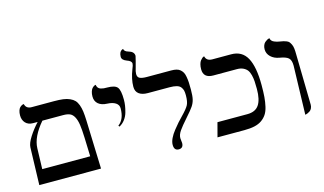

<svg xmlns="http://www.w3.org/2000/svg" viewBox="-88 -1020 2200 1303"><g transform="rotate(-15 1012.0 -368.0)"><path d="M184.1 -417Q105 -324.7 102.5 -245.6L98.1 -99.6H435.1L430.7 -231.4Q428.7 -289.1 423.6 -323.2Q418.5 -357.4 406.7 -379.4Q395 -401.4 377 -409.2Q358.9 -417 329.6 -417ZM50.8 0 58.6 -263.2Q59.6 -292 87.6 -335.7Q115.7 -379.4 150.9 -417H119.6Q85 -417 65.9 -437.5Q46.9 -458 46.9 -490.2Q46.9 -509.3 51.5 -523.4Q56.2 -537.6 62.7 -543.9Q69.3 -550.3 75.7 -554Q82 -557.6 86.9 -558.1L91.3 -558.6Q99.1 -524.4 137.7 -524.4H293.9Q331.5 -524.4 357.7 -521Q383.8 -517.6 404.1 -508.5Q424.3 -499.5 436.5 -486.8Q448.7 -474.1 456.8 -452.4Q464.8 -430.7 468.3 -404.8Q471.7 -378.9 473.1 -340.8L484.4 0Z M679.2 -242.7 673.3 -250.5Q718.8 -284.2 718.8 -360.8Q718.8 -385.3 697.5 -399.2Q676.3 -413.1 639.6 -414.6Q599.1 -416 576.9 -435.1Q554.7 -454.1 554.7 -486.8Q554.7 -505.9 559.1 -520Q563.5 -534.2 569.3 -541.3Q575.2 -548.3 581.3 -552.5Q587.4 -556.6 591.8 -557.6L596.2 -558.6Q598.1 -545.4 604.7 -537.1Q611.3 -528.8 623 -525.4Q634.8 -522 643.3 -521.2Q651.9 -520.5 667 -520.5Q720.7 -520.5 738 -499.5Q755.4 -478.5 755.4 -410.6Q755.4 -391.1 752.4 -370.8Q749.5 -350.6 742.4 -325Q735.4 -299.3 719 -277.1Q702.6 -254.9 679.2 -242.7Z M880.4 -558.1Q880.4 -535.2 896.7 -527.6Q913.1 -520 945.8 -520H1115.7Q1137.7 -520 1153.3 -516.1Q1168.9 -512.2 1179.7 -502.7Q1190.4 -493.2 1196.8 -481.7Q1203.1 -470.2 1206.5 -450.4Q1210 -430.7 1211.2 -410.9Q1212.4 -391.1 1212.4 -360.8Q1212.4 -315.4 1206.5 -291.3Q1200.7 -267.1 1186.5 -246.1Q1172.4 -225.1 1133.8 -181.6Q1093.8 -136.7 1075.7 -110.4Q1057.6 -84 1057.6 -60.5Q1057.6 -53.2 1059.3 -41.7Q1061 -30.3 1061 -25.4Q1061 10.7 1028.3 10.7Q995.6 10.7 995.6 -29.8Q995.6 -49.8 1007.1 -74.5Q1018.6 -99.1 1039.6 -125.2Q1060.5 -151.4 1073.7 -166.3Q1086.9 -181.2 1106 -200.7Q1146 -241.7 1157.7 -264.2Q1169.4 -286.6 1169.4 -331.5Q1169.4 -352.1 1166.3 -365.2Q1163.1 -378.4 1153.8 -390.1Q1144.5 -401.9 1125.5 -407.2Q1106.4 -412.6 1076.2 -412.6H923.8Q884.3 -412.6 862.1 -429.2Q839.8 -445.8 839.8 -479Q839.8 -532.7 864.7 -596.7Q875.5 -621.6 875.5 -632.8Q875.5 -651.9 843.3 -662.6Q809.6 -674.8 809.6 -697.8Q809.6 -707 811.3 -714.6Q813 -722.2 815.4 -726.8Q817.9 -731.4 821 -735.1Q824.2 -738.8 827.4 -740.7Q830.6 -742.7 833 -743.7Q835.4 -744.6 837.4 -745.1L838.9 -745.6Q841.8 -726.6 869.1 -719.2Q908.7 -708.5 908.7 -678.2Q908.7 -675.8 900.1 -642.3Q891.6 -608.9 889.2 -601.6Q880.4 -575.2 880.4 -558.1Z M1646 -248Q1646 -280.3 1644.5 -302Q1643.1 -323.7 1637.5 -346.4Q1631.8 -369.1 1621.6 -382.6Q1611.3 -396 1593.3 -404.5Q1575.2 -413.1 1549.8 -413.1H1384.3Q1314.9 -413.1 1314.9 -474.6Q1314.9 -494.6 1319.3 -510.3Q1323.7 -525.9 1330.1 -533.9Q1336.4 -542 1342.5 -547.1Q1348.6 -552.2 1353 -553.7L1357.4 -554.7Q1365.2 -520.5 1406.2 -520.5H1538.1Q1614.3 -520.5 1648.9 -457Q1683.6 -393.6 1683.6 -264.6Q1683.6 -216.3 1680.9 -182.1Q1678.2 -147.9 1670.9 -116.2Q1663.6 -84.5 1650.1 -64.2Q1636.7 -43.9 1615.5 -28.8Q1594.2 -13.7 1563.7 -6.8Q1533.2 0 1491.7 0H1302.7L1329.1 -99.6H1539.1Q1595.7 -99.6 1620.8 -136.2Q1646 -172.9 1646 -248Z M1918 5.9 1927.7 -336.4Q1927.7 -376 1910.2 -391.1Q1892.6 -406.2 1849.6 -413.1Q1812 -419.4 1789.1 -441.4Q1766.1 -463.4 1766.1 -494.1Q1766.1 -509.8 1771.2 -522.2Q1776.4 -534.7 1783.9 -541.3Q1791.5 -547.9 1799.1 -552.2Q1806.6 -556.6 1812 -557.6L1816.9 -559.1Q1818.4 -548.8 1824.7 -541.3Q1831.1 -533.7 1842 -529.3Q1853 -524.9 1860.1 -522.9Q1867.2 -521 1878.9 -519Q1896.5 -516.1 1904.8 -514.2Q1913.1 -512.2 1925 -507.6Q1937 -502.9 1942.6 -495.8Q1948.2 -488.8 1954.1 -477.1Q1960 -465.3 1962.2 -447.8Q1964.4 -430.2 1964.4 -406.2L1971.2 -51.3Q1971.2 -37.1 1965.8 -25.9Q1960.4 -14.6 1952.6 -9Q1944.8 -3.4 1936.8 0.2Q1928.7 3.9 1923.3 4.9Z"/></g></svg>

Font: Libertinage
Style: b
Weight: 400
Designer: OSP
Foundry: OSP
Version: Version 1.0; 2008; OFL relea